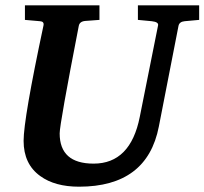

<svg xmlns="http://www.w3.org/2000/svg" viewBox="-20 -691 771 724"><path d="M731 -616 676 -611Q656 -609 653 -593L579 -214Q535 13 278 13Q187 13 132 -27Q69 -72 69 -160Q69 -243 144 -595Q147 -610 131 -611L74 -616V-671H355V-616L301 -612Q280 -610 277 -593Q205 -223 205 -188Q205 -74 333 -74Q472 -74 507 -250L576 -595Q579 -608 552.5 -611Q526 -614 500 -616V-671H731Z"/></svg>

Font: Apparatus SIL
Style: Bold Italic
Weight: 700
Italic angle: -11°
Version: Version 1.0